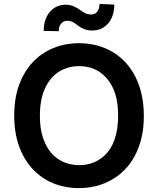

<svg xmlns="http://www.w3.org/2000/svg" viewBox="-20 -960 815 990"><path d="M387.4 9.9Q315 9.9 253.7 -15.4Q192.5 -40.8 147.9 -89Q103.3 -137.1 78.3 -206.3Q53.3 -275.6 53.3 -363.6Q53.3 -454.2 78.8 -523.1Q130.3 -660.2 254.3 -712Q315 -737.2 387.4 -737.2Q436.1 -737.2 479.8 -725.7Q523.4 -714.1 560.5 -692.1Q597.7 -670.1 627.5 -637.8Q657.3 -605.5 678.3 -563.9Q699.2 -522.4 710.4 -472.1Q721.6 -421.9 721.6 -363.6Q721.9 -301.5 709.7 -249.8Q697.4 -198.2 675.2 -156.6Q653.1 -115.1 622 -83.8Q590.9 -52.6 553.8 -31.8Q516.7 -11 474.4 -0.5Q432.2 9.9 387.4 9.9ZM387.4 -108.3Q463.8 -108.3 516.7 -156.2Q589.1 -222.7 589.1 -363.6Q589.1 -448.9 562.9 -505.3Q548.7 -535.2 529.8 -556.6Q511 -578.1 488.6 -592Q466.3 -605.8 440.7 -612.4Q415.1 -619 387.4 -619Q331.3 -619 285.2 -590.9Q238.6 -562.5 211.6 -503.6Q185.7 -447.1 185.7 -363.6Q185.4 -299.7 200.8 -252Q216.3 -204.2 243.4 -172.4Q270.6 -140.6 307.7 -124.6Q344.8 -108.7 387.4 -108.3ZM283 -799 205.3 -800.8Q205.3 -834.2 214.7 -859.6Q224.1 -884.9 239.7 -901.8Q255.3 -918.7 275.7 -927.2Q296.2 -935.7 318.5 -935.7Q331 -935.7 341.4 -933.4Q351.9 -931.1 361.2 -927Q370.4 -922.9 378.6 -918Q386.7 -913 394.2 -907.7Q394.9 -907.7 395.2 -907.3Q395.2 -907 395.6 -906.6Q408.4 -897.4 421 -891.3Q433.6 -885.3 448.9 -885.3Q471.2 -885.3 482.1 -900.7Q492.9 -916.2 493.3 -939.6L569.6 -936.4Q568.2 -872.9 536.2 -837.7Q504.6 -802.9 456.3 -802.6Q442.5 -802.6 431.1 -805Q419.7 -807.5 410.2 -811.6Q400.6 -815.7 392.6 -820.8Q384.6 -826 377.5 -831.3Q366.1 -840.9 354 -846.9Q342 -853 326 -853Q307.9 -853 295.5 -838.8Q283 -824.6 283 -799Z"/></svg>

Font: Linik Sans SemiBold
Style: Regular
Weight: 600
Designer: Fonts by Rasmus Andersson / Changes by Cristiano Sobral with parts from Marc Monis
Foundry: rsms
Version: Version 3.020; ttfautohint (v1.6)